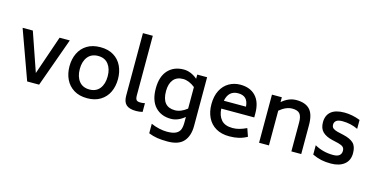

<svg xmlns="http://www.w3.org/2000/svg" viewBox="-98 -1369 4191 2142"><g transform="rotate(15 1997.0 -297.5)"><path d="M565 -556 362 9H224L20 -556H138L293 -107L447 -556Z M636 -278Q636 -361 668 -428Q700 -495 763 -533.5Q826 -572 917 -572Q1007 -572 1070 -533.5Q1133 -495 1164.5 -428Q1196 -361 1196 -278Q1196 -194 1164.5 -127.5Q1133 -61 1070 -22Q1007 17 917 17Q826 17 763 -22Q700 -61 668 -127.5Q636 -194 636 -278ZM1077 -278Q1077 -365 1035.5 -418Q994 -471 917 -471Q839 -471 797 -418Q755 -365 755 -278Q755 -190 797 -137Q839 -84 917 -84Q994 -84 1035.5 -137Q1077 -190 1077 -278Z M1332 -123V-846H1446V-158Q1446 -120 1458 -105.5Q1470 -91 1504 -91Q1534 -91 1556 -97V4Q1517 13 1482 13Q1403 13 1367.5 -19.5Q1332 -52 1332 -123Z M2151 -556V8Q2151 121 2094 186Q2037 251 1908 251Q1840 251 1789.5 243Q1739 235 1689 215V105Q1736 126 1784.5 136.5Q1833 147 1873 147Q1940 147 1975.5 129.5Q2011 112 2024 80.5Q2037 49 2037 -2V-67Q1960 -3 1879 -3Q1766 -3 1698 -75.5Q1630 -148 1630 -288Q1630 -426 1698 -499Q1766 -572 1879 -572Q1960 -572 2037 -508V-556ZM2037 -163V-412Q1966 -468 1898 -468Q1825 -468 1786.5 -420.5Q1748 -373 1748 -288Q1748 -107 1898 -107Q1966 -107 2037 -163Z M2571 -82Q2610 -82 2648 -92.5Q2686 -103 2731 -124L2763 -32Q2716 -6 2667 5.5Q2618 17 2559 17Q2468 17 2404.5 -20Q2341 -57 2308 -124Q2275 -191 2275 -279Q2275 -372 2309 -438Q2343 -504 2402 -538Q2461 -572 2533 -572Q2646 -572 2710.5 -503.5Q2775 -435 2775 -304V-259H2394Q2398 -178 2440 -130Q2482 -82 2571 -82ZM2399 -351H2655Q2650 -414 2620 -443.5Q2590 -473 2533 -473Q2423 -473 2399 -351Z M3387 -335V0H3273V-335Q3273 -404 3248 -434Q3223 -464 3161 -464Q3089 -464 3014 -401V0H2900V-556H3014V-500Q3093 -568 3180 -568Q3285 -568 3336 -513.5Q3387 -459 3387 -335Z M3518 -29V-137Q3614 -82 3732 -82Q3782 -82 3804.5 -101.5Q3827 -121 3827 -154Q3827 -184 3810 -199Q3793 -214 3755 -224L3682 -241Q3608 -258 3568.5 -296Q3529 -334 3529 -406Q3529 -486 3580.5 -529Q3632 -572 3734 -572Q3824 -572 3917 -536V-433Q3833 -473 3738 -473Q3688 -473 3666.5 -455.5Q3645 -438 3645 -411Q3645 -382 3662 -368Q3679 -354 3713 -345L3787 -328Q3866 -310 3904.5 -273.5Q3943 -237 3943 -158Q3943 -73 3885.5 -28Q3828 17 3732 17Q3669 17 3620.5 6.5Q3572 -4 3518 -29Z"/></g></svg>

Font: Biryani SemiBold
Style: Regular
Weight: 600
Designer: Dan Reynolds and Mathieu Réguer
Foundry: Dan Reynolds and Mathieu Réguer
Version: Version 1.004; ttfautohint (v1.1) -l 5 -r 5 -G 72 -x 0 -D la